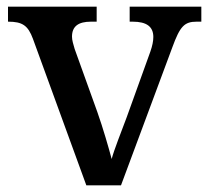

<svg xmlns="http://www.w3.org/2000/svg" viewBox="-20 -556 627 576"><path d="M79 -439 239 0H343L497 -414C520 -477 533 -491 570 -491H584V-536H369V-491H378C420 -491 440 -476 440 -445C440 -433 437 -418 431 -401L360 -204C344 -161 322 -106 315 -79C306 -113 289 -172 272 -220L204 -409C200 -423 196 -435 196 -446C196 -477 215 -491 253 -491H270V-536H4V-491C47 -491 64 -480 79 -439Z"/></svg>

Font: Noto Serif Gurmukhi Medium
Style: Regular
Weight: 500
Designer: Vaibhav Singh and the Monotype Design Team
Foundry: Monotype Imaging Inc.
Version: Version 2.004